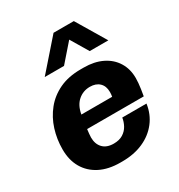

<svg xmlns="http://www.w3.org/2000/svg" viewBox="-181 -882 945 1013"><g transform="rotate(-30 292.0 -375.0)"><path d="M257 10Q185.5 10 134 -16.2Q82.5 -42.5 55 -90Q27.5 -137.5 27.5 -202.5Q27.5 -264.5 45.5 -321.5Q63.5 -378.5 99.8 -423.5Q136 -468.5 191.2 -494.8Q246.5 -521 321.5 -521H340Q404 -521 451.2 -498Q498.5 -475 524.5 -433.2Q550.5 -391.5 550.5 -336Q550.5 -321 549 -305.2Q547.5 -289.5 545 -271.5Q542.5 -253.5 538.5 -231H193.5Q192 -218.5 190.5 -205Q189 -191.5 189 -182Q189 -142 211.8 -118Q234.5 -94 277.5 -94Q311.5 -94 334 -108Q356.5 -122 368.8 -144.5Q381 -167 384.5 -191H532Q523.5 -130.5 488.2 -85Q453 -39.5 397 -14.8Q341 10 269.5 10ZM205.5 -312.5H393Q394.5 -320.5 395 -327Q395.5 -333.5 395.5 -341.5Q395.5 -376.5 374.5 -396.8Q353.5 -417 317 -417Q275.5 -417 245 -390.5Q214.5 -364 205.5 -312.5ZM137 -580.5 294 -759.5H417.5L524.5 -580.5H411L316.5 -739H393L254.5 -580.5Z"/></g></svg>

Font: Chivo Medium
Style: Italic
Weight: 500
Italic angle: -8.05°
Designer: Hector Gatti
Foundry: Omnibus-Type
Version: Version 2.002